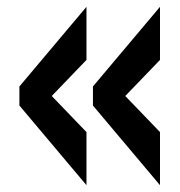

<svg xmlns="http://www.w3.org/2000/svg" viewBox="-20 -581 528 564"><path d="M450 -37 253 -271V-327L450 -561V-405L348 -299L450 -193ZM234 -37 37 -271V-327L234 -561V-405L132 -299L234 -193Z"/></svg>

Font: Oswald
Style: Bold
Weight: 700
Designer: Vernon Adams
Foundry: Vernon Adams
Version: Version 4.103;gftools[0.9.33.dev8+g029e19f]